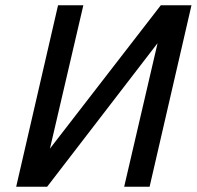

<svg xmlns="http://www.w3.org/2000/svg" viewBox="-20 -710 748 730"><path d="M548.8 0H452.1L579.1 -545.9L159.2 0H41.5L200.7 -689.9H296.9L169.9 -145L591.3 -689.9H708Z"/></svg>

Font: HK Grotesk Medium Italic
Style: Regular
Weight: 500
Italic angle: -13°
Designer: Alfredo Marco Pradil and Stefan Peev
Foundry: Hanken Design Co.
Version: Version 1.000;PS 001.000;hotconv 1.0.88;makeotf.lib2.5.64775